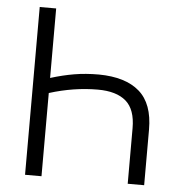

<svg xmlns="http://www.w3.org/2000/svg" viewBox="-51 -757 773 806"><g transform="rotate(5 335.5 -353.5)"><path d="M516.6 0V-234.4Q516.6 -313 476.3 -347.9Q436 -382.8 357.4 -382.8Q256.3 -382.8 153.3 -350.6V0H84V-707H153.3V-414.1Q205.6 -430.2 252.9 -438.2Q300.3 -446.3 356.4 -446.3Q468.8 -445.3 527.3 -394.3Q585.9 -343.3 585.9 -234.4V0Z"/></g></svg>

Font: Pretendard Light
Style: Regular
Weight: 300
Designer: Base glyphs from Inter by Rasmus Andersson; Hangeul glyphs from Noto Sans CJK(Source Han Sans) by Jang Soo-young and Kan
Foundry: Kil Hyung-jin
Version: Version 1.309